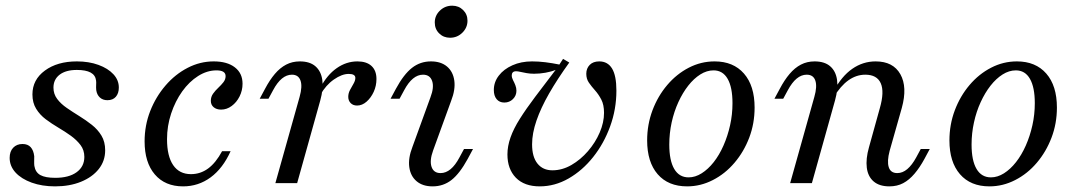

<svg xmlns="http://www.w3.org/2000/svg" viewBox="-20 -641 3771 672"><path d="M172.7 11.3Q127.3 11.3 91.1 -1.7Q54.9 -14.8 34.3 -37.2Q13.8 -59.7 13.8 -88.4Q13.8 -110.9 26.1 -123.9Q38.5 -137 58.8 -137Q77.3 -137 87.4 -125.9Q97.5 -114.7 99.8 -94.2Q99.7 -86.8 99.6 -76.8Q99.4 -66.8 100.2 -60.6Q103.9 -37.8 121.3 -28.2Q138.7 -18.6 173.4 -18.6Q221.2 -18.6 248.2 -38.3Q275.2 -57.9 275.2 -91.8Q275.2 -115.7 261.8 -133.4Q248.4 -151 228.2 -165.7Q207.9 -180.3 184.3 -194.2Q160.8 -208.1 140.1 -223.6Q119.4 -239.2 106.5 -260.3Q93.5 -281.4 93.5 -310.5Q93.5 -362 137.1 -394Q180.7 -426.1 249.1 -426.1Q291.2 -426.1 324.6 -413.9Q358 -401.7 376.9 -381.2Q395.9 -360.8 395.9 -334.6Q395.9 -314.6 385.6 -302.5Q375.3 -290.3 355.9 -290.3Q339.9 -290.3 329.5 -299.8Q319.1 -309.4 316.8 -325.8Q316 -334.5 316.5 -343.7Q317.1 -352.8 316.3 -358.8Q314.1 -377.9 297.2 -387.1Q280.3 -396.2 248.9 -396.2Q210.4 -396.2 188.7 -379.6Q167.1 -362.9 167.1 -334.3Q167.1 -312 180.1 -294.7Q193.1 -277.4 213.8 -263.2Q234.4 -249 257.6 -234.7Q280.7 -220.4 301.4 -204.1Q322.1 -187.8 335.1 -166.3Q348.1 -144.8 348.1 -114.9Q348.1 -77.6 325.6 -49.3Q303.1 -21 263.4 -4.8Q223.7 11.3 172.7 11.3Z M620.7 11.3Q557.6 11.3 521.8 -30.6Q486.1 -72.4 486.1 -146.3Q486.1 -201.9 505.7 -252.2Q525.4 -302.4 559.4 -341.8Q593.3 -381.2 636.8 -403.6Q680.3 -426.1 727.9 -426.1Q775.2 -426.1 802 -405.3Q828.9 -384.6 828.9 -348Q828.9 -324.3 818.5 -303.5Q808.1 -282.7 790.9 -270.1Q773.8 -257.4 753.8 -257.4Q737.9 -257.4 727.9 -265.7Q717.9 -274 717.9 -288.1Q717.9 -302.1 725.8 -313.2Q733.7 -324.2 744.1 -333.9Q754.5 -343.7 762.1 -353.4Q769.6 -363.1 769.6 -374.6Q769.6 -394.7 737.6 -394.7Q704.7 -394.7 673.5 -375Q642.3 -355.3 617.8 -321.2Q593.4 -287 579 -243.7Q564.6 -200.3 564.6 -153.8Q564.6 -94.4 586.2 -62.9Q607.7 -31.5 648.4 -31.5Q681.5 -31.5 708.5 -51.3Q735.5 -71.2 757.3 -111.8H787.1Q760 -51.7 717.2 -20.2Q674.3 11.3 620.7 11.3Z M943.8 0 1028.6 -301.9Q1039 -338.8 1031.7 -359.2Q1024.4 -379.6 1001.8 -379.6Q983.2 -379.6 966.7 -366Q950.2 -352.4 935.7 -325.1L919.7 -295.5H889L907.6 -330.1Q923.9 -361 942 -382.3Q960.1 -403.7 981.6 -414.9Q1003.1 -426.1 1029.5 -426.1Q1064.4 -426.1 1084 -409Q1103.7 -391.9 1108.1 -361.2Q1112.4 -330.5 1100.9 -289.3L1020 0ZM1229.8 -271.6Q1215.7 -271.6 1207.3 -280.2Q1198.9 -288.9 1198.9 -302.1Q1198.9 -314.6 1205.1 -326.2Q1211.3 -337.8 1217.5 -348.4Q1223.7 -359.1 1223.7 -368.3Q1223.7 -382.3 1200.4 -382.3Q1176.6 -382.3 1148.4 -362.6Q1120.3 -343 1101.3 -309.1L1101.2 -334Q1124.7 -378.8 1158.4 -402.4Q1192.1 -426.1 1231 -426.1Q1263 -426.1 1280.3 -410.1Q1297.6 -394.1 1297.6 -364.4Q1297.6 -340.6 1288 -319.6Q1278.4 -298.7 1262.9 -285.1Q1247.5 -271.6 1229.8 -271.6Z M1494.1 11.3Q1459.3 11.3 1438.1 -6.7Q1416.8 -24.6 1412.5 -56.1Q1408.2 -87.5 1423.6 -127L1486.6 -300.4Q1500.1 -335.7 1492.4 -357.7Q1484.7 -379.6 1460.6 -379.6Q1442.1 -379.6 1425.6 -366Q1409 -352.4 1394.5 -325.1L1378.5 -295.5H1347L1365.6 -330.1Q1393 -380.8 1422 -403.5Q1450.9 -426.1 1488.4 -426.1Q1523.2 -426.1 1544.5 -408.2Q1565.7 -390.3 1570.1 -358.8Q1574.4 -327.3 1558.9 -287.8L1495.9 -114.4Q1483.1 -79.2 1490.4 -57.2Q1497.8 -35.2 1521.9 -35.2Q1559.1 -35.2 1588 -89.8L1604 -119.4H1635.5L1616.9 -84.7Q1588.7 -33.2 1560.2 -11Q1531.6 11.3 1494.1 11.3ZM1555.2 -508.9Q1532.4 -508.9 1517.1 -524.1Q1501.7 -539.2 1501.7 -562.4Q1501.7 -586.5 1519.6 -603.8Q1537.5 -621.1 1562.7 -621.1Q1585.5 -621.1 1600.8 -606Q1616.2 -590.9 1616.2 -568.5Q1616.2 -544.3 1598.3 -526.6Q1580.4 -508.9 1555.2 -508.9Z M1869 11.3Q1815.1 11.3 1785.5 -19Q1756 -49.4 1756 -100.5Q1756 -129.5 1766.9 -160.2Q1777.7 -190.8 1799.6 -225.4Q1821.4 -260 1852.9 -301.8Q1884.4 -343.5 1924.7 -396.4Q1909.2 -390 1889.2 -386.5Q1869.1 -382.9 1849.3 -382.9Q1835.3 -382.9 1823.1 -385.1Q1810.9 -387.3 1801.6 -389.4Q1792.2 -391.6 1786.4 -391.6Q1778.4 -391.6 1774.7 -387.6Q1771.1 -383.6 1771.1 -377.2Q1771.1 -369.1 1775.6 -360.5Q1780.1 -352 1783.8 -342.6Q1787.5 -333.2 1787.5 -323.4Q1787.5 -306.3 1775.3 -294.2Q1763.1 -282.1 1745.2 -282.1Q1728 -282.1 1718.2 -293.9Q1708.4 -305.7 1708.4 -326.1Q1708.4 -353.8 1725.8 -376.3Q1743.1 -398.9 1773.5 -412.5Q1803.9 -426.1 1842.2 -426.1Q1864.8 -426.1 1888.7 -423.2Q1912.5 -420.2 1937.8 -415.1L1950.7 -434.9L1972.5 -422.1Q1930.9 -364.4 1901.9 -313.8Q1872.9 -263.2 1857.6 -218.7Q1842.3 -174.2 1842.3 -136Q1842.3 -91.7 1861.3 -68.3Q1880.3 -44.9 1913.5 -44.9Q1947.6 -44.9 1979.8 -63.4Q2012 -82 2037.9 -112Q2063.9 -142.1 2079 -177.3Q2094.1 -212.6 2094.1 -246Q2094.1 -274.3 2084.6 -292.5Q2075.1 -310.7 2062.7 -324.6Q2050.3 -338.4 2041.2 -351.6Q2032 -364.7 2032 -382.8Q2032 -401.6 2044 -413.9Q2056 -426.1 2077.4 -426.1Q2106.9 -426.1 2122.1 -401.3Q2137.4 -376.4 2137.4 -323.8Q2137.4 -258.5 2115.4 -198.4Q2093.5 -138.4 2056 -91.3Q2018.6 -44.2 1970.2 -16.4Q1921.9 11.3 1869 11.3Z M2385 11.3Q2318.7 11.3 2281.8 -31.3Q2245 -73.9 2245 -149.5Q2245 -205 2263.7 -254.9Q2282.5 -304.8 2315.3 -343.4Q2348.1 -382 2390.7 -404Q2433.4 -426.1 2481.1 -426.1Q2546.7 -426.1 2583.9 -383.5Q2621.1 -340.9 2621.1 -264.5Q2621.1 -208.9 2602.4 -159.4Q2583.6 -109.9 2550.8 -71.4Q2518.1 -32.8 2475 -10.8Q2432 11.3 2385 11.3ZM2390.2 -20.2Q2413.2 -20.2 2435.8 -34.4Q2458.5 -48.7 2478 -73.5Q2497.5 -98.3 2512.2 -131.6Q2526.9 -164.9 2535.3 -202.6Q2543.7 -240.2 2543.7 -279.7Q2543.7 -335.6 2526.7 -365.1Q2509.8 -394.7 2477.4 -394.7Q2453.7 -394.7 2431 -380.4Q2408.4 -366.1 2388.9 -341.3Q2369.4 -316.5 2354.3 -283.6Q2339.2 -250.7 2330.8 -212.6Q2322.5 -174.5 2322.5 -135Q2322.5 -79.2 2339.8 -49.7Q2357.1 -20.2 2390.2 -20.2Z M3092.8 11.3Q3058 11.3 3037.9 -5.8Q3017.8 -22.9 3013.8 -53.9Q3009.9 -85 3021.4 -125.5L3059.4 -262.4Q3075.9 -319.9 3062.6 -349.7Q3049.3 -379.6 3008.5 -379.6Q2977.1 -379.6 2949.4 -359.9Q2921.8 -340.2 2898.3 -301L2897.4 -321.5Q2925.6 -374.2 2962.9 -400.1Q3000.2 -426.1 3044.7 -426.1Q3106 -426.1 3131.3 -381.2Q3156.5 -336.3 3136.3 -263.2L3093.7 -112.9Q3084.1 -76.7 3090.6 -56Q3097.1 -35.2 3120.5 -35.2Q3139.1 -35.2 3155.6 -49.2Q3172.1 -63.2 3186.6 -89.8L3202.6 -119.4H3234.1L3215.5 -84.7Q3199.2 -54.6 3180.7 -32.9Q3162.2 -11.1 3141.1 0.1Q3120 11.3 3092.8 11.3ZM2745.5 0 2830.2 -301.9Q2840.6 -338.1 2833.7 -358.8Q2826.8 -379.6 2803.4 -379.6Q2784.9 -379.6 2768.4 -366Q2751.9 -352.4 2737.3 -325.1L2721.3 -295.5H2690.6L2709.2 -330.1Q2725.5 -361 2743.6 -382.3Q2761.7 -403.7 2783.2 -414.9Q2804.7 -426.1 2831.1 -426.1Q2866 -426.1 2885.7 -409Q2905.4 -391.9 2909.7 -361.2Q2914 -330.5 2902.5 -289.3L2821.6 0Z M3443.1 11.3Q3376.8 11.3 3339.9 -31.3Q3303 -73.9 3303 -149.5Q3303 -205 3321.8 -254.9Q3340.6 -304.8 3373.4 -343.4Q3406.1 -382 3448.8 -404Q3491.4 -426.1 3539.2 -426.1Q3604.7 -426.1 3642 -383.5Q3679.2 -340.9 3679.2 -264.5Q3679.2 -208.9 3660.4 -159.4Q3641.6 -109.9 3608.9 -71.4Q3576.2 -32.8 3533.1 -10.8Q3490.1 11.3 3443.1 11.3ZM3448.3 -20.2Q3471.2 -20.2 3493.9 -34.4Q3516.5 -48.7 3536 -73.5Q3555.5 -98.3 3570.3 -131.6Q3585 -164.9 3593.4 -202.6Q3601.8 -240.2 3601.8 -279.7Q3601.8 -335.6 3584.8 -365.1Q3567.9 -394.7 3535.5 -394.7Q3511.7 -394.7 3489.1 -380.4Q3466.5 -366.1 3447 -341.3Q3427.5 -316.5 3412.4 -283.6Q3397.2 -250.7 3388.9 -212.6Q3380.5 -174.5 3380.5 -135Q3380.5 -79.2 3397.9 -49.7Q3415.2 -20.2 3448.3 -20.2Z"/></svg>

Font: Playfair 5pt SemiExpanded Light 12pt
Style: Italic
Weight: 300
Italic angle: -15.6°
Version: Version 2.000;gftools[0.9.28]